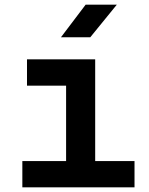

<svg xmlns="http://www.w3.org/2000/svg" viewBox="-20 -805 640 825"><path d="M76 0V-113H264V-437H96V-550H389V-113H558V0ZM242 -645 348 -785H482L368 -645Z"/></svg>

Font: NKDuy Mono
Style: Bold
Weight: 700
Monospace: yes
Designer: NKDuy
Foundry: NKDuy
Version: Version 2.251; ttfautohint (v1.8.4.7-5d5b)